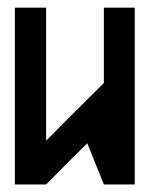

<svg xmlns="http://www.w3.org/2000/svg" viewBox="-20 -490 397 510"><path d="M337.9 0H255.9Q241.2 -37.1 211.9 -109.4Q174.8 -73.2 102.5 0H19.5V-469.7H102.5V-116.2Q153.3 -168 255.9 -269.5V-469.7H337.9Z"/></svg>

Font: mr_KirucoupageG
Style: Regular
Weight: 400
Designer: Jan Henkel
Version: Version 1.00 May 25, 2020, initial release